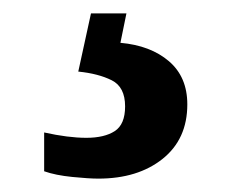

<svg xmlns="http://www.w3.org/2000/svg" viewBox="-20 -29 350 287"><path d="M127 238Q113 238 88 235.5Q63 233 46 227V169Q82 177 109 177Q136 177 151.5 167Q167 157 167 130Q167 101 147 91Q127 81 97 78L116 -9H169L160 35Q205 39 232.5 62.5Q260 86 260 127Q260 179 223 208.5Q186 238 127 238Z"/></svg>

Font: Noto Serif Sinhala SemiCondensed
Style: Bold
Weight: 700
Width: 4
Designer: Jelle Bosma - Monotype Design Team
Foundry: Monotype Imaging Inc.
Version: Version 2.007; ttfautohint (v1.8.4.7-5d5b)